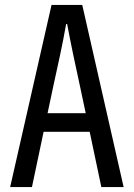

<svg xmlns="http://www.w3.org/2000/svg" viewBox="-20 -755 540 775"><path d="M172 -298 196 -411C214 -493 232 -573 247 -658H251C267 -573 284 -493 302 -411L326 -298ZM389 0H479L312 -735H188L21 0H109L156 -223H342Z"/></svg>

Font: Noto Sans Mono CJK JP Regular
Style: Regular
Weight: 400
Designer: Ryoko NISHIZUKA (kana & ideographs); Paul D. Hunt (Latin, Greek & Cyrillic); Wenlong ZHANG (bopomofo); Sandoll Communica
Foundry: Adobe Systems Incorporated
Version: Version 1.004;PS 1.004;hotconv 1.0.82;makeotf.lib2.5.63406